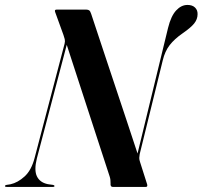

<svg xmlns="http://www.w3.org/2000/svg" viewBox="-60 -738 801 758"><path d="M85.5 -112.5Q74 -66 85.8 -41.8Q97.5 -17.5 128.5 -11L149.5 -8Q155 -7 155 -3.5Q155 0 149.5 0H-33Q-40.5 0 -40.5 -3.5Q-40.5 -6.5 -34.5 -8L-18.5 -10.5Q10.5 -17 37.2 -41.5Q64 -66 76.5 -114L195 -565.5Q197.5 -575 195.5 -583.5Q193.5 -592 190.5 -600L157.5 -691Q154.5 -700 163 -700H281.5Q288 -700 292.2 -697Q296.5 -694 300 -683Q331.5 -588 355.8 -514.8Q380 -441.5 400.8 -379.8Q421.5 -318 441.2 -258.5Q461 -199 483 -132L603.5 -628Q615 -674.5 635.2 -696.5Q655.5 -718.5 680 -718.5Q699.5 -718.5 710 -708.2Q720.5 -698 720 -682Q720 -662 706.5 -645.2Q693 -628.5 661 -606.5Q628.5 -584 609.8 -559.8Q591 -535.5 582.5 -499.5L491.5 -129.5Q490 -120.5 489.8 -114.5Q489.5 -108.5 493 -98L521 -10Q523.5 0 515.5 0H385.5Q375 0 376.5 -14Q377 -29 373 -41Q352 -105 324.2 -190.5Q296.5 -276 265.2 -371.5Q234 -467 203.5 -561Z"/></svg>

Font: Fraunces 144pt S000 SemiBold
Style: Italic
Weight: 600
Italic angle: -16°
Version: Version 1.000; ttfautohint (v1.8.3)